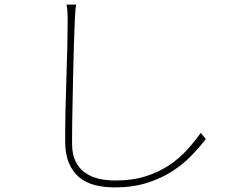

<svg xmlns="http://www.w3.org/2000/svg" viewBox="-20 -782 1040 834"><path d="M311 -762Q308 -745 307 -730Q306 -715 305 -695Q303 -651 301 -586Q299 -521 297.5 -447.5Q296 -374 294.5 -298.5Q293 -223 293 -158Q293 -114 307 -83.5Q321 -53 346.5 -34Q372 -15 406 -6.5Q440 2 481 2Q556 2 613.5 -16.5Q671 -35 715 -64.5Q759 -94 792.5 -131Q826 -168 852 -205L874 -178Q847 -143 811.5 -106Q776 -69 728 -38Q680 -7 618 12.5Q556 32 478 32Q432 32 392.5 22Q353 12 324.5 -11.5Q296 -35 279.5 -73.5Q263 -112 263 -170Q263 -230 264.5 -302.5Q266 -375 268.5 -447Q271 -519 272.5 -584Q274 -649 274 -695Q274 -715 273 -731.5Q272 -748 269 -762Z"/></svg>

Font: SpoqaHanSansJP-Thin
Style: Regular
Weight: 250
Designer: [Source Han Sans]
Ryoko NISHIZUKA  (kana & ideographs); Paul D. Hunt (Latin, Greek & Cyrillic); Wenlong ZHANG  (bopomofo
Foundry: Spoqa (http://bi.spoqa.com)
Version: Version 1.002.20150607